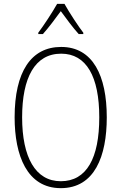

<svg xmlns="http://www.w3.org/2000/svg" viewBox="-20 -1061 631 998"><path d="M315 -1041H277C253 -998 207 -928 179 -891V-884H203C232 -916 269 -966 296 -1003C324 -965 359 -917 389 -884H413V-891C390 -920 340 -996 315 -1041ZM535 -451C535 -667 463 -817 298 -817C141 -817 56 -687 56 -451C56 -254 120 -83 296 -83C472 -83 535 -249 535 -451ZM95 -451C95 -657 161 -782 298 -782C429 -782 496 -663 496 -451C496 -240 431 -119 296 -119C164 -119 95 -244 95 -451Z"/></svg>

Font: Noto Sans Kannada UI Condensed ExtraLight
Style: Regular
Weight: 200
Width: 3
Designer: Jelle Bosma - Monotype Design Team
Foundry: Monotype Imaging Inc.
Version: Version 2.005